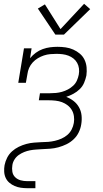

<svg xmlns="http://www.w3.org/2000/svg" viewBox="-20 -784 540 1009"><path d="M123 205Q106 205 89 202.5Q72 200 57 193.5Q42 187 29.5 176.5Q17 166 10 151Q3 136 2 118.5Q1 101 4 84Q8 64 17.5 45Q27 26 43 11.5Q59 -3 78.5 -12.5Q98 -22 118.5 -27.5Q139 -33 159 -34.5Q179 -36 199 -37H200Q217 -37 234 -38.5Q251 -40 268.5 -44Q286 -48 303 -55.5Q320 -63 334 -75Q348 -87 356.5 -103.5Q365 -120 368 -138Q371 -155 368.5 -173Q366 -191 357.5 -205.5Q349 -220 335.5 -230.5Q322 -241 306 -247Q290 -253 272 -255Q254 -257 236 -257H184L190 -294H242Q258 -294 274 -295.5Q290 -297 306 -301.5Q322 -306 337 -314Q352 -322 364.5 -333.5Q377 -345 384 -360.5Q391 -376 394 -392Q397 -408 395 -424Q393 -440 385.5 -453.5Q378 -467 366 -476.5Q354 -486 339.5 -491.5Q325 -497 309 -499Q293 -501 277 -501Q261 -501 244 -499.5Q227 -498 210.5 -492.5Q194 -487 179 -478Q164 -469 152 -456Q140 -443 133 -427Q126 -411 124 -394L116 -349H76L106 -530H146L138 -478Q151 -494 168 -506.5Q185 -519 204.5 -526Q224 -533 243.5 -535.5Q263 -538 282 -538Q304 -538 325 -535Q346 -532 365 -523.5Q384 -515 399.5 -502Q415 -489 424 -470.5Q433 -452 435 -430.5Q437 -409 434 -387Q430 -368 422 -349Q414 -330 399 -315.5Q384 -301 365.5 -291Q347 -281 328 -275Q349 -267 366.5 -253.5Q384 -240 395 -220.5Q406 -201 408.5 -178Q411 -155 407 -131Q404 -110 394 -89Q384 -68 367 -52Q350 -36 329.5 -26Q309 -16 287 -10Q265 -4 243.5 -2.5Q222 -1 200 0H199Q184 1 168.5 2Q153 3 137.5 6Q122 9 107 15Q92 21 78.5 30.5Q65 40 56 54.5Q47 69 45 84Q42 102 45 119Q48 136 60 147.5Q72 159 88.5 163.5Q105 168 123 168H166V205ZM271 -602 179 -739 216 -761 298 -631 422 -764 454 -736 316 -602Z"/></svg>

Font: Iosevka Slab Extralight
Style: Italic
Weight: 200
Italic angle: -9°
Monospace: yes
Designer: Belleve Invis
Foundry: Belleve Invis
Version: Version 11.1.1; ttfautohint (v1.8.3)